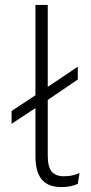

<svg xmlns="http://www.w3.org/2000/svg" viewBox="-20 -750 368 780"><path d="M296 -479V-427L174 -344V-118Q174 -72 190 -53Q206 -34 239 -34Q260 -34 272.5 -37Q285 -40 303 -47L296 -3Q268 10 229 10Q176 10 150 -20.5Q124 -51 124 -116V-311L27 -247V-299L124 -363V-730H174V-397Z"/></svg>

Font: Work Sans Light
Style: Regular
Weight: 300
Designer: Wei Huang
Foundry: Wei Huang
Version: Version 2.012; ttfautohint (v1.8.3)